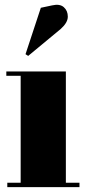

<svg xmlns="http://www.w3.org/2000/svg" viewBox="-20 -770 357 790"><path d="M85 -547 148 -738 195 -748Q226 -755 242.5 -740.5Q259 -726 259 -701.5Q259 -677 230 -651L96 -540ZM6 -476H251V-18H307V0H10V-18H65V-458H6Z"/></svg>

Font: Abril Fatface
Style: Regular
Weight: 400
Designer: Veronika Burian, Jos Scaglione
Foundry: TypeTogether
Version: Version 1.001